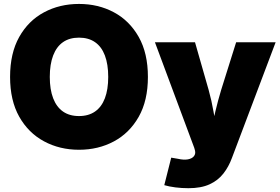

<svg xmlns="http://www.w3.org/2000/svg" viewBox="-20 -758 1438 985"><path d="M385.3 10.3Q286.1 10.3 205.8 -33Q125.5 -76.2 78.6 -159.4Q31.7 -242.7 31.7 -363.3Q31.7 -484.9 78.6 -568.4Q125.5 -651.9 205.8 -694.8Q286.1 -737.8 385.3 -737.8Q484.4 -737.8 564.5 -694.8Q644.5 -651.9 691.7 -568.4Q738.8 -484.9 738.8 -363.3Q738.8 -242.2 691.7 -158.9Q644.5 -75.7 564.5 -32.7Q484.4 10.3 385.3 10.3ZM385.3 -162.6Q434.1 -162.6 467.5 -185.8Q501 -209 518.1 -253.9Q535.2 -298.8 535.2 -363.3Q535.2 -428.2 518.1 -473.4Q501 -518.6 467.5 -541.7Q434.1 -564.9 385.3 -564.9Q336.4 -564.9 303.2 -541.7Q270 -518.6 252.7 -473.4Q235.4 -428.2 235.4 -363.3Q235.4 -298.8 252.7 -253.9Q270 -209 303.2 -185.8Q336.4 -162.6 385.3 -162.6ZM822.8 191.9 858.4 50.8 892.6 56.6Q922.9 63.5 943.8 59.6Q964.8 55.7 974.6 43.7Q984.4 31.7 980.5 14.6L976.6 0.5L774.9 -541H980.5L1050.3 -296.9Q1065.9 -241.2 1075.4 -185.1Q1085 -128.9 1097.7 -63H1058.6Q1071.3 -128.9 1084.7 -185.5Q1098.1 -242.2 1114.7 -296.9L1191.4 -541H1394L1169.9 52.2Q1153.3 97.7 1125.7 132.8Q1098.1 168 1054.9 187.7Q1011.7 207.5 946.8 207.5Q913.1 207.5 880.1 203.4Q847.2 199.2 822.8 191.9Z"/></svg>

Font: Inter 17pt Black
Style: Regular
Weight: 900
Version: Version 4.001;git-66647c0bb